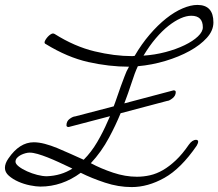

<svg xmlns="http://www.w3.org/2000/svg" viewBox="-20 -738 887 780"><path d="M166 -559Q161 -561 161 -566Q161 -570 165 -576.5Q169 -583 174 -588.5Q179 -594 185 -598Q191 -602 195 -602Q198 -602 202 -600Q283 -549 364 -529.5Q445 -510 517 -510Q520 -510 522.5 -510.5Q525 -511 527 -511Q555 -559 588 -597.5Q621 -636 655 -663Q689 -690 722 -704Q755 -718 782 -718Q847 -718 847 -647Q847 -614 820.5 -584.5Q794 -555 750.5 -531Q707 -507 652 -490.5Q597 -474 540 -469Q528 -444 513 -397Q501 -360 485 -318L685 -371Q694 -371 694 -364Q694 -349 680.5 -338.5Q667 -328 659 -328L470 -278Q450 -229 423 -179Q392 -121 349 -75Q390 -53 439.5 -36.5Q489 -20 536 -20Q563 -20 589.5 -26Q616 -32 642 -47Q668 -62 694.5 -87Q721 -112 747 -150Q761 -170 777 -170Q785 -169 785 -163Q785 -156 779 -146Q715 -53 648 -15.5Q581 22 515 22Q461 22 406.5 4Q352 -14 308 -36Q232 20 144 20Q127 20 102 15Q77 10 54.5 0Q32 -10 16 -24Q0 -38 0 -56Q0 -74 14 -94Q59 -160 117 -160Q138 -160 162.5 -153.5Q187 -147 212.5 -136.5Q238 -126 265.5 -113.5Q293 -101 320 -89Q351 -120 375 -161Q399 -202 417 -244Q422 -256 427 -266L259 -222Q250 -222 250 -229Q250 -246 263.5 -255.5Q277 -265 285 -265L442 -306Q446 -316 449 -325Q462 -363 471 -388Q479 -408 486 -428Q493 -448 504 -467Q423 -467 338.5 -486Q254 -505 166 -559ZM563 -512Q609 -515 652.5 -526.5Q696 -538 730 -554.5Q764 -571 784 -590Q804 -609 804 -627Q804 -674 757 -674Q737 -674 713.5 -663.5Q690 -653 664.5 -633Q639 -613 613 -582.5Q587 -552 563 -512ZM170 -22Q228 -24 274 -53L266 -57Q243 -68 219 -79Q195 -90 173.5 -98.5Q152 -107 133 -112.5Q114 -118 100 -118Q93 -118 83.5 -115.5Q74 -113 65 -108.5Q56 -104 49.5 -97Q43 -90 43 -81Q43 -72 56.5 -61.5Q70 -51 90 -42Q110 -33 131.5 -27.5Q153 -22 170 -22Z"/></svg>

Font: Discipuli Britannica
Style: Regular
Weight: 400
Designer: Peter Wiegel
Foundry: Peter Wiegel
Version: Version 0.001 2009